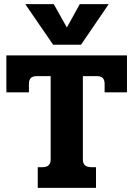

<svg xmlns="http://www.w3.org/2000/svg" viewBox="-20 -916 651 936"><path d="M103 -896H242L306 -782L369 -896H510L375 -698H239ZM164 -101H187Q227 -101 227 -138V-545H161Q140 -545 130.5 -536Q121 -527 121 -507V-466H11V-646H599V-466H490V-507Q490 -527 480.5 -536Q471 -545 450 -545H384V-138Q384 -101 425 -101H448V0H164Z"/></svg>

Font: Pridi SemiBold
Style: Regular
Weight: 600
Designer: Katatrad Team
Foundry: CadsonDemak
Version: Version 1.001